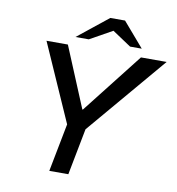

<svg xmlns="http://www.w3.org/2000/svg" viewBox="-94 -968 969 1053"><g transform="rotate(10 390.5 -442.0)"><path d="M251 0 303 -268 112 -700H231L371 -363H374L638 -700H781L407 -259L357 0ZM265 -748 435 -884H517L488 -831L339 -748ZM569 -748 443 -832 435 -884H517L634 -748Z"/></g></svg>

Font: REM
Style: Italic
Weight: 400
Italic angle: -11°
Designer: Octavio Pardo
Foundry: Ashler Design
Version: Version 1.005;gftools[0.9.28]